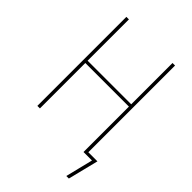

<svg xmlns="http://www.w3.org/2000/svg" viewBox="-260 -843 1121 1121"><g transform="rotate(45 300.0 -282.5)"><path d="M529 170H508L550 0H480V-375H120V0H99V-735H120V-394H480V-735H501V-19H576Z"/></g></svg>

Font: Iosevka Thin Extended
Style: Regular
Weight: 100
Width: 7
Monospace: yes
Designer: Belleve Invis
Foundry: Belleve Invis
Version: Version 32.5.0; ttfautohint (v1.8.4)